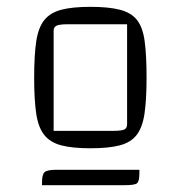

<svg xmlns="http://www.w3.org/2000/svg" viewBox="-20 -787 529 562"><path d="M245 -353Q192 -353 159.5 -361.5Q127 -370 109.5 -392Q92 -414 86 -454.5Q80 -495 80 -560Q80 -625 86 -665.5Q92 -706 109.5 -728Q127 -750 159.5 -758.5Q192 -767 245 -767Q298 -767 331 -758.5Q364 -750 381 -728.5Q398 -707 403.5 -666Q409 -625 409 -560Q409 -495 403 -454.5Q397 -414 380 -392Q363 -370 330.5 -361.5Q298 -353 245 -353ZM137 -404H311Q336 -404 344 -408Q352 -412 352 -423V-716H178Q155 -716 146 -712Q137 -708 137 -697ZM103 -254Q103 -276 110.5 -283Q118 -290 144 -290H388V-280Q388 -256 381 -250.5Q374 -245 346 -245H103Z"/></svg>

Font: Changa ExtraLight ExtraLight
Style: Regular
Weight: 250
Version: Version 3.002; ttfautohint (v1.8.2)